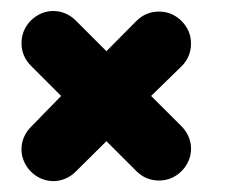

<svg xmlns="http://www.w3.org/2000/svg" viewBox="-20 -272 409 348"><path d="M36.1 -42C13.2 -19 13.2 16.1 36.1 39.1C59.1 62 94.2 62 117.2 39.1L172.9 -16.1L227.1 38.1C238.3 49.3 252 55.2 268.1 55.2C284.2 55.2 297.9 49.3 309.1 38.1C332 15.1 332 -20 309.1 -43L253.9 -98.1L309.1 -151.9C320.3 -163.1 326.2 -176.8 326.2 -192.9C326.2 -209 320.3 -222.7 309.1 -233.9C297.9 -245.1 284.2 -251 268.1 -251C252 -251 238.3 -245.1 227.1 -233.9L172.9 -179.2L117.2 -234.9C94.2 -257.8 59.1 -257.8 36.1 -234.9C24.9 -223.6 19 -210 19 -193.8C19 -177.7 24.9 -164.1 36.1 -152.8L90.8 -98.1L36.1 -42Z"/></svg>

Font: Nemoy
Style: Bold
Weight: 700
Designer: BSozoo
Foundry: BSozoo
Version: Version 001.000